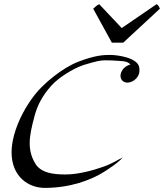

<svg xmlns="http://www.w3.org/2000/svg" viewBox="-20 -915 799 935"><path d="M433.9 -872.6 524.8 -707.1H579.9L758.6 -872.6C753.1 -886.8 750.8 -889.2 742.5 -894.6L572.7 -778.4L463.2 -894.6C450.1 -887.7 449.4 -886.8 433.9 -872.6ZM527.3 -620.6C562.9 -616.7 599.3 -621.6 615.2 -600.6C594 -596.2 574.2 -578.6 568.4 -557.1C567.3 -553.2 566.8 -549.4 566.8 -545.8C566.8 -527.1 580 -512.7 600.4 -512.7C625.3 -512.7 650.9 -533.2 657.3 -557.1C658.5 -561.8 659.1 -568.7 659.1 -574.9C659.1 -579.8 658.7 -584.3 657.9 -586.9C650.7 -634 552.9 -647.5 516.5 -647.5C482.7 -647.5 443.3 -645.6 363.3 -615.2C282.3 -584.5 189.9 -505.9 148.9 -453.1C107.3 -399.9 67.7 -328.6 48.2 -255.9C40.1 -225.4 36.4 -197.8 36.4 -172.9C36.4 -56.3 117.1 0 197.9 0C328.3 0 422.1 -42 463.9 -64.9C507.9 -88.9 565.5 -130.9 576.9 -147.9C555.7 -138.2 531.2 -119.6 480.6 -102.1C432.6 -85 360 -65.4 299.9 -65.4C235 -65.4 185.9 -73.7 156.8 -110.8C133.7 -145.7 124.6 -179.5 124.6 -217.1C124.6 -255.2 134 -297.2 147.7 -348.1C162 -401.9 184.8 -446.8 229.7 -497.6C263.2 -535.2 332.2 -579.6 386 -598.1C451.3 -618.1 470.5 -621.3 491.7 -621.3C501.5 -621.3 511.8 -620.6 527.3 -620.6Z"/></svg>

Font: Pierce
Style: Oblique
Weight: 400
Italic angle: -15°
Version: Version 0.2.0